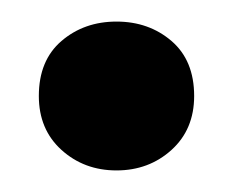

<svg xmlns="http://www.w3.org/2000/svg" viewBox="-20 -149 215 178"><path d="M88 9Q58 9 37 -10Q16 -29 16 -60Q16 -93 37 -111Q58 -129 88 -129Q118 -129 139 -111Q160 -93 160 -60Q160 -29 139 -10Q118 9 88 9Z"/></svg>

Font: Mona Sans Condensed
Style: Bold
Weight: 700
Width: 3
Designer: Deni Anggara
Foundry: GitHub
Version: Version 2.000